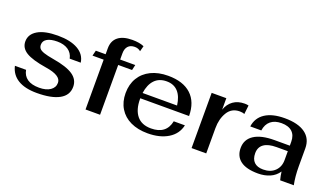

<svg xmlns="http://www.w3.org/2000/svg" viewBox="-64 -1135 2765 1601"><g transform="rotate(20 1318.5 -334.5)"><path d="M50 -141H149Q158 -91 196 -64.5Q234 -38 301 -38Q363 -38 399.5 -63Q436 -88 436 -130Q436 -195 299 -216Q172 -236 117 -270Q62 -304 62 -362Q62 -426 124 -463Q186 -500 302 -500Q414 -500 480.5 -462Q547 -424 557 -353H459Q449 -401 411 -426.5Q373 -452 314 -452Q257 -452 225 -433.5Q193 -415 193 -381Q193 -361 203.5 -347.5Q214 -334 244 -323.5Q274 -313 333 -303Q454 -283 510.5 -244.5Q567 -206 567 -142Q567 -67 497.5 -28.5Q428 10 298 10Q192 10 129.5 -28.5Q67 -67 50 -141Z M728 -442H629L641 -490H728V-543Q728 -609 771.5 -644Q815 -679 898 -679Q961 -679 1002 -661L989 -612Q968 -631 936 -631Q898 -631 877.5 -608.5Q857 -586 857 -545V-490H991L980 -442H857V0H728Z M1453 -159H1552Q1534 -78 1461.5 -34Q1389 10 1281 10Q1194 10 1129.5 -20.5Q1065 -51 1030 -108.5Q995 -166 995 -243Q995 -321 1030 -379Q1065 -437 1129.5 -468.5Q1194 -500 1281 -500Q1414 -500 1485.5 -434Q1557 -368 1558 -244H1125V-238Q1125 -143 1167.5 -90.5Q1210 -38 1294 -38Q1429 -38 1453 -159ZM1128 -292H1434Q1424 -370 1386.5 -411Q1349 -452 1285 -452Q1218 -452 1178.5 -410.5Q1139 -369 1128 -292Z M1669 -490H1799V-388Q1817 -441 1858 -470.5Q1899 -500 1960 -500Q1978 -500 1994 -496L1985 -417Q1969 -425 1943 -425Q1871 -425 1835 -365.5Q1799 -306 1799 -224V0H1669Z M2053 -141Q2053 -217 2115.5 -258Q2178 -299 2296 -299H2432V-333Q2432 -391 2399 -421.5Q2366 -452 2304 -452Q2244 -452 2208.5 -422.5Q2173 -393 2165 -337H2067Q2078 -416 2142 -458Q2206 -500 2315 -500Q2434 -500 2497.5 -454Q2561 -408 2561 -322V-162Q2561 -74 2576 0H2455Q2445 -38 2441 -73Q2412 -30 2365 -10Q2318 10 2261 10Q2157 10 2105 -29Q2053 -68 2053 -141ZM2432 -171V-250H2332Q2258 -250 2220 -222.5Q2182 -195 2182 -142Q2182 -90 2209.5 -63Q2237 -36 2290 -36Q2355 -36 2393.5 -73.5Q2432 -111 2432 -171Z"/></g></svg>

Font: Fahkwang SemiBold
Style: Regular
Weight: 600
Designer: Suppakit Chalermlarp | Katatrad Co.,Ltd.
Foundry: Cadson Demak Co.,Ltd.
Version: Version 1.000; ttfautohint (v1.6)